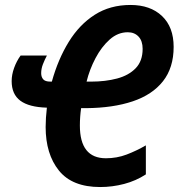

<svg xmlns="http://www.w3.org/2000/svg" viewBox="-20 -744 720 774"><path d="M384 10Q271 10 217.5 -56.5Q164 -123 164 -232Q164 -268 169 -310Q97 -312 62 -338Q27 -364 27 -417Q27 -443 37 -470.5Q47 -498 63 -520H169Q160 -503 153 -485Q146 -467 146 -449Q146 -434 154 -424.5Q162 -415 183 -415H189Q214 -505 257 -575Q300 -645 362 -684.5Q424 -724 506 -724Q586 -724 633 -679.5Q680 -635 680 -555Q680 -471 637 -416.5Q594 -362 515 -335.5Q436 -309 328 -308H307Q302 -273 302 -238Q302 -106 407 -106Q451 -106 490.5 -121Q530 -136 568 -158V-41Q528 -15 480.5 -2.5Q433 10 384 10ZM348 -415Q405 -415 452 -427.5Q499 -440 527 -469Q555 -498 555 -547Q555 -579 538.5 -596.5Q522 -614 495 -614Q455 -614 422 -584.5Q389 -555 365 -509.5Q341 -464 329 -415Z"/></svg>

Font: Noto Sans Condensed
Style: Bold Italic
Weight: 700
Width: 3
Italic angle: -12°
Designer: Monotype Design Team
Foundry: Monotype Imaging Inc.
Version: Version 2.013; ttfautohint (v1.8.4.7-5d5b)